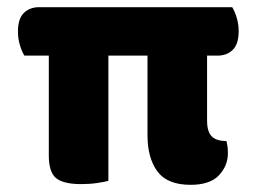

<svg xmlns="http://www.w3.org/2000/svg" viewBox="-20 -505 715 535"><path d="M30 -417Q30 -453 46.5 -469Q63 -485 89 -485H627Q634 -474 639.5 -456Q645 -438 645 -418Q645 -382 628.5 -366Q612 -350 586 -350H557V-169Q557 -138 570 -125Q583 -112 611 -112Q612 -107 613.5 -99.5Q615 -92 615 -78Q615 -43 590 -16.5Q565 10 511 10Q446 10 418.5 -27.5Q391 -65 391 -128V-350H282V-1Q271 2 250.5 5Q230 8 206 8Q157 8 136.5 -8.5Q116 -25 116 -72V-350H48Q41 -361 35.5 -379Q30 -397 30 -417Z"/></svg>

Font: Baloo Bhai 2 ExtraBold
Style: Regular
Weight: 800
Designer: Supriya Tembe, Noopur Datye and Ek Type
Foundry: Ek Type
Version: Version 1.640;PS 1.000;hotconv 16.6.51;makeotf.lib2.5.65220;